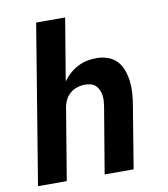

<svg xmlns="http://www.w3.org/2000/svg" viewBox="-82 -805 765 874"><g transform="rotate(-10 300.0 -367.5)"><path d="M23 0 144 -735H278L230 -447Q243 -466 261 -482Q279 -498 299.5 -508.5Q320 -519 342 -523.5Q364 -528 386 -528Q413 -528 438.5 -519Q464 -510 481 -491Q498 -472 506.5 -447Q515 -422 518 -395.5Q521 -369 519 -341.5Q517 -314 512 -286L465 0H331Q344 -76 356.5 -152Q369 -228 382 -304Q384 -317 385 -330.5Q386 -344 384 -357Q382 -370 376.5 -382Q371 -394 362 -402.5Q353 -411 340.5 -414.5Q328 -418 314 -418Q296 -418 278 -412.5Q260 -407 245.5 -395Q231 -383 222.5 -366Q214 -349 211 -331L156 0Z"/></g></svg>

Font: Iosevka SS04 XBd Ex Obl
Style: Regular
Weight: 800
Width: 7
Italic angle: -9°
Monospace: yes
Designer: Belleve Invis
Foundry: Belleve Invis
Version: Version 19.0.0; ttfautohint (v1.8.4)